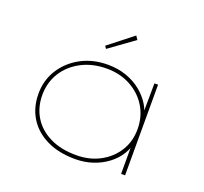

<svg xmlns="http://www.w3.org/2000/svg" viewBox="-127 -885 1110 1045"><g transform="rotate(20 427.5 -363.0)"><path d="M408 10Q312 10 242.5 -24Q173 -58 136 -118Q99 -178 99 -257Q99 -336 139 -398.5Q179 -461 247 -497.5Q315 -534 402 -534Q460 -534 509.5 -516.5Q559 -499 595.5 -469Q632 -439 654.5 -402.5Q677 -366 680 -329H671L673 -525H694V0H671V-186L683 -201Q678 -155 654.5 -116.5Q631 -78 593 -49.5Q555 -21 508 -5.5Q461 10 408 10ZM405 -12Q482 -12 542 -44Q602 -76 637 -131.5Q672 -187 672 -259Q672 -331 637.5 -388Q603 -445 542 -478.5Q481 -512 403 -512Q321 -512 257 -478.5Q193 -445 157 -387.5Q121 -330 121 -257Q121 -186 155 -130.5Q189 -75 253 -43.5Q317 -12 405 -12ZM361 -611 351 -626 491 -736 505 -715Z"/></g></svg>

Font: Lexend Peta Thin
Style: Regular
Weight: 250
Version: Version 1.007